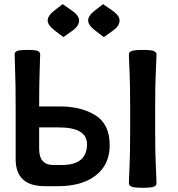

<svg xmlns="http://www.w3.org/2000/svg" viewBox="-20 -894 857 922"><path d="M731.4 -12.7Q731.4 -2.9 718.5 2.4Q705.6 7.8 665 7.8Q625.5 7.8 612.3 2.4Q599.1 -2.9 599.1 -12.7Q599.1 -33.2 602.1 -94.7Q605 -156.2 605 -267.6V-378.9Q605 -490.2 602.1 -551.8Q599.1 -613.3 599.1 -633.8Q599.1 -643.6 612.3 -648.9Q625.5 -654.3 665 -654.3Q705.6 -654.3 718.5 -648.9Q731.4 -643.6 731.4 -633.8Q731.4 -613.3 728.3 -551.8Q725.1 -490.2 725.1 -378.9V-267.6Q725.1 -156.2 728.3 -94.7Q731.4 -33.2 731.4 -12.7ZM276.9 -101.6Q397.9 -101.6 397.9 -201.7Q397.9 -282.2 261.7 -282.2H168V-178.7Q168 -101.6 237.3 -101.6ZM168 -382.8H268.6Q370.6 -382.8 438.7 -340.1Q506.8 -297.4 506.8 -196.8Q506.8 -104 440.4 -52Q374 0 259.8 0H194.8Q55.2 0 55.2 -129.9V-378.9Q55.2 -490.2 52.7 -551.8Q50.3 -613.3 50.3 -633.8Q50.3 -643.6 61 -648.9Q71.8 -654.3 113.8 -654.3Q151.9 -654.3 162.4 -648.9Q172.9 -643.6 172.9 -633.8Q172.9 -613.3 170.4 -551.8Q168 -490.2 168 -382.8ZM478.5 -715.8 437.5 -747.1Q403.3 -772.9 403.3 -795.9Q403.3 -819.3 438 -845.7L475.1 -874L519 -843.8Q554.2 -819.3 554.2 -795.9Q554.2 -768.6 520 -745.1ZM284.2 -715.8 243.2 -747.1Q209 -772.9 209 -795.9Q209 -819.3 243.7 -845.7L280.8 -874L324.7 -843.8Q359.9 -819.3 359.9 -795.9Q359.9 -768.6 325.7 -745.1Z"/></svg>

Font: ALMAS
Style: Bold
Weight: 700
Designer: ALMAS Font/ by Husham Jawad Kadhim, derived from the Bainsely font by/ Paul James MIller
Foundry: High-Logic / Made with FontCreator
Version: Version 1.411;September 19, 2021;FontCreator 14.0.0.2814 32-